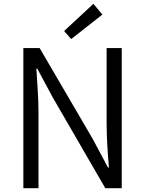

<svg xmlns="http://www.w3.org/2000/svg" viewBox="-20 -983 758 1003"><path d="M102 0H181V-401C181 -476 174 -551 170 -624H175L255 -475L530 0H616V-732H537V-335C537 -261 543 -181 549 -108H544L464 -258L187 -732H102ZM352 -779 515 -907 468 -963 315 -821Z"/></svg>

Font: Noto Sans JP DemiLight
Style: Regular
Weight: 350
Designer: Ryoko NISHIZUKA 西塚涼子 (kana, bopomofo & ideographs); Paul D. Hunt (Latin, Greek & Cyrillic); Sandoll Communications 산돌커뮤니
Foundry: Adobe
Version: Version 2.004;hotconv 1.0.118;makeotfexe 2.5.65603